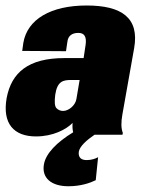

<svg xmlns="http://www.w3.org/2000/svg" viewBox="-50 -478 527 681"><path d="M77.6 5.9C137.7 5.9 184.6 -18.6 207.5 -42C206.5 -30.8 207 -18.6 209.5 -8.8C150.9 26.9 112.8 66.4 106 104C96.7 152.8 131.8 182.6 192.4 182.6C235.8 182.6 268.6 171.4 289.6 161.1L297.9 79.6C288.1 85 274.4 89.8 257.3 89.8C237.3 89.8 227.1 80.1 229.5 60.1C232.9 40.5 257.3 19 285.2 0H384.3L385.7 -6.3C379.4 -22.5 378.9 -43.9 384.3 -73.2L425.8 -307.1C444.8 -414.6 381.8 -458.5 257.3 -458.5C130.9 -458.5 46.9 -410.2 32.7 -325.7L28.8 -297.4L184.1 -296.4L189 -329.6C191.4 -351.6 206.1 -361.3 228 -361.3C249 -361.3 257.3 -348.1 253.9 -320.8L246.6 -272H178.7C50.3 -272 -9.3 -220.7 -26.4 -130.4C-42.5 -38.6 0 5.9 77.6 5.9ZM173.8 -84.5C164.6 -84.5 156.7 -87.9 150.4 -94.2C144 -100.6 142.6 -116.7 146 -142.6C153.3 -189.9 173.8 -194.3 202.6 -194.3H232.4L221.2 -127.9C217.8 -104 193.4 -84.5 173.8 -84.5Z"/></svg>

Font: Roboto Flex Super Cond Black
Style: Italic
Weight: 900
Width: 3
Italic angle: -10°
Designer: Berlow after Robertson
Foundry: Google
Version: Version 3.200;Glyphs 3.3 (3311)